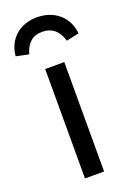

<svg xmlns="http://www.w3.org/2000/svg" viewBox="-160 -815 596 869"><g transform="rotate(-20 137.5 -380.0)"><path d="M184 0V-527H92V0ZM47 -614C61 -664 89 -690 136 -690C183 -690 214 -664 228 -614L289 -627C281 -711 217 -760 136 -760C56 -760 -6 -711 -14 -627Z"/></g></svg>

Font: FiraGO Unicode
Style: Regular
Weight: 400
Designer: bBox Type
Foundry: bBox Type GmbH
Version: Version 1.001;PS 001.001;hotconv 1.0.88;makeotf.lib2.5.64775